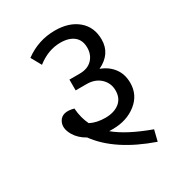

<svg xmlns="http://www.w3.org/2000/svg" viewBox="-208 -910 1088 1172"><g transform="rotate(-30 336.5 -324.0)"><path d="M199 -111Q309 40 559 127L578 50Q416 -9 335 -77H361Q459 -77 526.5 -130Q594 -183 594 -268Q594 -330 561.5 -373Q529 -416 474 -436Q575 -484 575 -585Q575 -673 514.5 -724Q454 -775 354 -775Q237 -775 142 -705L182 -633Q260 -694 346 -694Q406 -694 440 -666.5Q474 -639 474 -586Q474 -536 442.5 -503.5Q411 -471 354 -471H282V-395H359Q419 -395 456 -360Q493 -325 493 -273Q493 -218 455.5 -188.5Q418 -159 357 -159Q295 -159 251 -182Q225 -235 220 -303Q143 -324 116 -278Q92 -236 125 -180Q150 -138 199 -111Z"/></g></svg>

Font: Glegoo
Style: Bold
Weight: 700
Version: Version 2.0.1; ttfautohint (v0.9) -r 48 -G 60